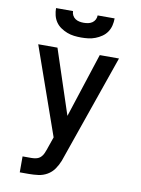

<svg xmlns="http://www.w3.org/2000/svg" viewBox="-102 -808 803 1091"><g transform="rotate(10 300.0 -262.5)"><path d="M90 215V123H142Q156 123 170 119.5Q184 116 194.5 106Q205 96 210.5 82.5Q216 69 221 56V55Q221 55 221 55Q221 55 221 55L245 -14L67 -520H178L301 -148L422 -520H533L322 85Q320 91 318 96.5Q316 102 314 108Q304 134 288 157Q272 180 248 194Q224 208 196.5 211.5Q169 215 142 215ZM300 -600Q279 -600 258.5 -602.5Q238 -605 218.5 -612.5Q199 -620 181.5 -632Q164 -644 152.5 -661Q141 -678 136 -698.5Q131 -719 131 -740H229Q229 -727 235 -715.5Q241 -704 251.5 -697Q262 -690 274.5 -687.5Q287 -685 300 -685Q313 -685 325.5 -687.5Q338 -690 348.5 -697Q359 -704 365 -715.5Q371 -727 371 -740H469Q469 -719 464 -698.5Q459 -678 447.5 -661Q436 -644 418.5 -632Q401 -620 381.5 -612.5Q362 -605 341.5 -602.5Q321 -600 300 -600Z"/></g></svg>

Font: Zed Mono Semibold Extended
Style: Regular
Weight: 600
Width: 7
Monospace: yes
Designer: Belleve Invis
Foundry: Belleve Invis
Version: Version 1.0.0; ttfautohint (v1.8.4)